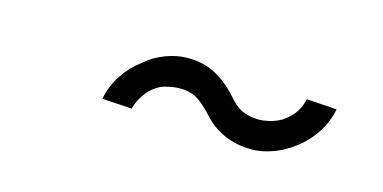

<svg xmlns="http://www.w3.org/2000/svg" viewBox="-29 -638 548 275"><g transform="rotate(15 244.5 -500.5)"><path d="M275 -481Q261 -496 251 -501.5Q241 -507 227 -507Q218 -507 206 -504Q194 -501 184 -491Q179 -486 174.5 -478.5Q170 -471 167 -461Q156 -462 145 -462.5Q134 -463 123 -464Q127 -484 138 -500.5Q149 -517 164 -528Q178 -540 194.5 -546Q211 -552 226 -552Q249 -552 266.5 -543Q284 -534 298 -519Q311 -503 322 -498Q333 -493 347 -493Q354 -493 362.5 -495Q371 -497 380 -502Q388 -507 395.5 -516Q403 -525 406 -539L451 -536Q447 -516 436 -499.5Q425 -483 410 -472Q396 -461 379.5 -455Q363 -449 348 -449Q325 -449 306.5 -457.5Q288 -466 275 -481Z"/></g></svg>

Font: Josefin Slab
Style: Bold Italic
Weight: 700
Italic angle: -12°
Designer: Santiago Orozco
Foundry: Typemade
Version: Version 2.000